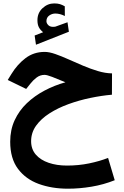

<svg xmlns="http://www.w3.org/2000/svg" viewBox="-20 -782 734 1139"><path d="M235.8 -590.8Q219.2 -604 210.7 -620.1Q202.1 -636.2 202.1 -662.1Q202.1 -705.6 232.4 -733.6Q262.7 -761.7 301.3 -761.7Q322.3 -761.7 336.2 -757.3Q350.1 -752.9 364.3 -744.6L364.7 -687Q335.9 -701.7 308.1 -701.7Q288.6 -701.7 272 -689.9Q255.4 -678.2 255.4 -655.8Q255.9 -642.6 268.1 -631.3Q280.3 -620.1 306.2 -623.5Q306.2 -623.5 310.1 -624.5L380.4 -649.9L388.7 -593.8L193.4 -516.6L185.5 -571.3ZM644.5 -346.7 644 -220.2Q582 -214.8 515.4 -200.9Q448.7 -187 386.2 -164.3Q323.7 -141.6 273.7 -109.6Q223.6 -77.6 194.1 -36.4Q164.6 4.9 164.6 55.7Q164.6 103 192.6 135.3Q220.7 167.5 268.8 183.8Q316.9 200.2 377.4 200.2Q446.3 200.2 508.8 187.3Q571.3 174.3 621.1 154.8L660.6 287.1Q594.7 313.5 523.4 325.4Q452.1 337.4 382.8 337.4Q288.1 337.4 210.4 309.3Q132.8 281.2 86.7 219.7Q40.5 158.2 40.5 58.6Q40.5 -11.7 66.9 -68.8Q93.3 -126 139.2 -169.7Q185.1 -213.4 244.1 -244.6Q303.2 -275.9 368.2 -293.9Q322.3 -313.5 290 -325.7Q257.8 -337.9 244.6 -337.9Q217.8 -337.9 196.5 -321.5Q175.3 -305.2 161.1 -286.6L135.3 -254.4L25.9 -307.6L47.9 -343.3Q82.5 -399.9 131.3 -437Q180.2 -474.1 245.1 -474.1Q272 -474.1 308.3 -461.4Q344.7 -448.7 386.5 -429.9Q428.2 -411.1 472.7 -392.3Q517.1 -373.5 561 -360.4Q605 -347.2 644.5 -346.7Z"/></svg>

Font: Vazirmatn UI ExtraBold
Style: Regular
Weight: 800
Designer: Saber Rastikerdar
Foundry: Saber Rastikerdar
Version: Version 33.003